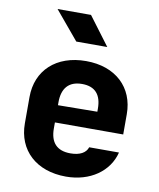

<svg xmlns="http://www.w3.org/2000/svg" viewBox="-88 -854 775 933"><g transform="rotate(10 300.0 -387.5)"><path d="M285 -785H120L237 -645H390ZM540 -340C540 -472 447 -560 301 -560C154 -560 60 -472 60 -340V-210C60 -78 154 10 301 10C420 10 511 -54 535 -150H388C379 -122 350 -105 303 -105C236 -105 203 -141 203 -210V-240H540ZM203 -340C203 -408 235 -447 301 -447C366 -447 397 -410 397 -342V-327L203 -325Z"/></g></svg>

Font: Tekne LDO ExtraBold
Style: Regular
Weight: 800
Monospace: yes
Designer: Alessio Laiso, Mario Rullo, Paolo Rosset
Foundry: Alessio Laiso
Version: Version 1.000;hotconv 1.0.109;makeotfexe 2.5.65596